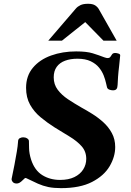

<svg xmlns="http://www.w3.org/2000/svg" viewBox="-20 -979 693 1014"><path d="M41.5 -35.2Q48.8 -70.3 56.2 -107.9Q63.5 -145.5 68.8 -178Q74.2 -210.4 75.2 -230Q75.2 -244.6 84.5 -249.3Q93.8 -253.9 102.1 -253.9Q114.3 -253.9 123.5 -248Q132.8 -242.2 132.8 -233.4Q133.3 -225.1 133.5 -197Q133.8 -168.9 144.5 -135.3Q163.1 -79.1 203.6 -54Q244.1 -28.8 297.4 -28.8Q341.8 -28.8 372.6 -43.7Q403.3 -58.6 419.4 -84Q435.5 -109.4 435.5 -140.1Q435.5 -179.2 410.9 -206.8Q386.2 -234.4 347.4 -257.8Q308.6 -281.2 266.1 -307.6Q228.5 -331.5 194.3 -359.9Q160.2 -388.2 138.9 -426Q117.7 -463.9 117.7 -515.1Q117.7 -578.1 153.6 -621.1Q189.5 -664.1 249.8 -685.8Q310.1 -707.5 382.3 -707.5Q437.5 -707.5 469.7 -697.5Q502 -687.5 530.8 -676.3Q537.6 -673.8 541.7 -673.1Q545.9 -672.4 547.9 -672.4Q559.1 -672.4 563.2 -679.2Q567.4 -686 572.3 -692.6Q577.1 -699.2 588.9 -699.2Q595.7 -699.2 605.7 -696Q615.7 -692.9 614.7 -685.5Q611.3 -648.4 609.1 -629.9Q606.9 -611.3 605.7 -599.9Q604.5 -588.4 603.5 -574Q602.5 -559.6 601.1 -530.8Q600.6 -515.6 595.2 -508.8Q589.8 -502 576.7 -502Q567.4 -502 557.9 -505.4Q548.3 -508.8 545.4 -517.1Q543.5 -523.4 539.8 -540.8Q536.1 -558.1 527.8 -579.8Q519.5 -601.6 503.2 -621.8Q486.8 -642.1 459 -655.5Q431.2 -668.9 388.7 -668.9Q352.1 -668.9 323.7 -658.4Q295.4 -647.9 279.5 -626Q263.7 -604 263.7 -570.3Q263.7 -533.2 284.7 -505.1Q305.7 -477.1 339.1 -454.8Q372.6 -432.6 409.2 -411.6Q436 -397 467 -377.7Q498 -358.4 525.6 -333.5Q553.2 -308.6 570.8 -276.1Q588.4 -243.7 588.4 -202.6Q588.4 -150.9 558.8 -100.8Q529.3 -50.8 466.1 -18.1Q402.8 14.6 302.2 14.6Q263.7 14.6 235.4 8.8Q207 2.9 180.2 -9Q153.3 -21 118.7 -38.1Q114.3 -40.5 110.8 -37.6Q107.4 -34.7 102.5 -29.8Q89.8 -17.1 82.3 -13.4Q74.7 -9.8 68.4 -9.8Q53.2 -9.8 46.6 -18.8Q40 -27.8 41.5 -35.2ZM234.9 -764.2 380.9 -934.1Q390.1 -944.8 405 -951.9Q419.9 -959 444.8 -959Q470.2 -959 483.2 -950.2Q496.1 -941.4 502.4 -929.7L596.2 -764.2H526.4L430.2 -862.3L307.1 -764.2Z"/></svg>

Font: Gelasio
Style: Bold Italic
Weight: 700
Italic angle: -8.5°
Designer: Eben Sorkin
Foundry: Eben Sorkin
Version: Version 1.008